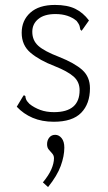

<svg xmlns="http://www.w3.org/2000/svg" viewBox="-20 -484 440 779"><path d="M198 10Q150 10 112.5 -6Q75 -22 48 -51L72 -91L77 -98L83 -94Q83 -88 86 -80.5Q89 -73 100 -62Q119 -47 143.5 -38Q168 -29 199 -29Q303 -29 303 -118Q303 -152 278.5 -173.5Q254 -195 201 -216Q141 -239 104.5 -269.5Q68 -300 68 -351Q68 -401 103 -432.5Q138 -464 203 -464Q253 -464 285 -448.5Q317 -433 341 -401L317 -367L311 -359L306 -364Q305 -370 303 -378Q301 -386 291 -399Q258 -427 205 -427Q160 -427 135.5 -407Q111 -387 111 -355Q111 -320 135.5 -298Q160 -276 220 -253Q283 -228 314 -200Q345 -172 345 -126Q345 -63 309.5 -26.5Q274 10 198 10ZM175 275 154 256Q178 227 188.5 202.5Q199 178 199 158Q199 147 192 139Q185 131 178 123Q171 115 171 101Q171 85 180 74Q189 63 204 63Q219 63 230 76.5Q241 90 241 115Q241 149 226.5 189Q212 229 175 275Z"/></svg>

Font: Inconsolata Condensed Light
Style: Regular
Weight: 300
Width: 3
Monospace: yes
Designer: Raph Levien, Cyreal, Brenton Simpson
Foundry: Raph Levien, Cyreal, Google
Version: Version 3.001; ttfautohint (v1.8.2.53-6de2)